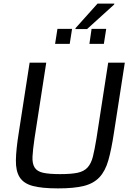

<svg xmlns="http://www.w3.org/2000/svg" viewBox="-20 -1035 747 1063"><path d="M579 -688H671L611 -301Q597 -208 580 -148Q563 -88 530.5 -53.5Q498 -19 444 -5.5Q390 8 301 8Q212 8 161.5 -5.5Q111 -19 89 -53.5Q67 -88 68 -148Q69 -208 84 -301L144 -688H236L171 -268Q162 -207 160 -168.5Q158 -130 171.5 -108Q185 -86 218.5 -78.5Q252 -71 313 -71Q374 -71 409.5 -78.5Q445 -86 465 -108Q485 -130 494.5 -168.5Q504 -207 514 -268ZM285 -792 298 -875H379L366 -792ZM475 -792 487 -875H568L555 -792ZM398 -874V-879L520 -1015H613L612 -1010L462 -874Z"/></svg>

Font: Azeri Sans
Style: Italic
Weight: 400
Designer: Hector Gatti & Omnibus-Type (original fonts) / Cristiano Sobral (main changes and remastering)
Foundry: Omnibus-Type
Version: Version 0.07;August 21, 2020;FontCreator 13.0.0.2681 64-bit;